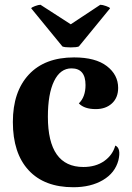

<svg xmlns="http://www.w3.org/2000/svg" viewBox="-20 -772 553 806"><path d="M150 -752 277 -670 401 -752Q410 -752 425.5 -746.5Q441 -741 442 -737L311 -577Q302 -573 276.5 -573Q251 -573 242 -577L111 -737Q112 -741 127 -746.5Q142 -752 150 -752ZM288 14Q166 14 100 -57.5Q34 -129 34 -260Q34 -387 101 -459Q168 -531 291 -531Q381 -531 428.5 -494.5Q476 -458 476 -403Q476 -362 450 -338Q424 -314 382 -314Q334 -314 311 -338Q339 -365 339 -415Q339 -485 280 -485Q233 -485 207 -431.5Q181 -378 181 -282Q181 -71 330 -71Q382 -71 417.5 -96Q453 -121 464 -161Q489 -150 477 -99Q463 -46 412 -16Q361 14 288 14Z"/></svg>

Font: Arima Koshi Bold
Style: Regular
Weight: 700
Designer: Joana Correia and Natanael Gama
Foundry: NDISCOVER
Version: Version 1.019;PS 001.019;hotconv 1.0.88;makeotf.lib2.5.64775